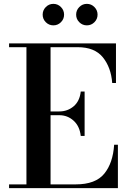

<svg xmlns="http://www.w3.org/2000/svg" viewBox="-20 -975 671 995"><path d="M374.6 -899.1Q374.6 -922 390.9 -938.5Q407.2 -955 430.1 -955Q453 -955 469.3 -938.5Q485.6 -922 485.6 -899.1Q485.6 -876.2 469.3 -859.9Q453 -843.6 430.1 -843.6Q407.2 -843.6 390.9 -859.9Q374.6 -876.2 374.6 -899.1ZM201.1 -899.1Q201.1 -922 217.4 -938.5Q233.7 -955 256.6 -955Q279.5 -955 295.8 -938.5Q312.1 -922 312.1 -899.1Q312.1 -876.2 295.8 -859.9Q279.5 -843.6 256.6 -843.6Q233.7 -843.6 217.4 -859.9Q201.1 -876.2 201.1 -899.1ZM398.5 -270.5Q393 -321 361.5 -349.5Q330 -378 287.5 -378H242V-19.5H372.5Q475 -19.5 520.2 -74.8Q565.5 -130 571.5 -225H591V0H27V-19.5H117V-730.5H27V-750H581V-545H561.5Q555.5 -625.5 513 -678Q470.5 -730.5 382.5 -730.5H242V-397.5H287.5Q330 -397.5 361.5 -424Q393 -450.5 398.5 -500.5H418.5V-270.5Z"/></svg>

Font: Bodoni* 11pt Medium
Style: Regular
Weight: 500
Version: Version 2.3